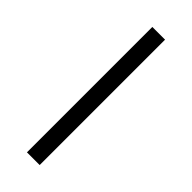

<svg xmlns="http://www.w3.org/2000/svg" viewBox="-187 -554 576 576"><g transform="rotate(45 101.0 -266.0)"><path d="M128 0H74V-532H128Z"/></g></svg>

Font: Noto Sans Gujarati UI Condensed Light
Style: Regular
Weight: 300
Width: 3
Designer: Jelle Bosma - Monotype Design Team, Universal Thirst
Foundry: Monotype Imaging Inc.
Version: Version 2.106; ttfautohint (v1.8.4.7-5d5b)